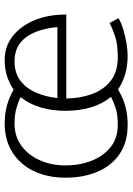

<svg xmlns="http://www.w3.org/2000/svg" viewBox="104 -642 551 798"><g transform="rotate(-90 379.0 -242.5)"><path d="M718 -242H369Q370 -184 387.5 -135.5Q405 -87 442.5 -57.5Q480 -28 540 -28Q593 -28 625.5 -38.5Q658 -49 683 -62L703 -25Q683 -13 654 -4.5Q625 4 596.5 8.5Q568 13 548 13Q504 13 469 2.5Q434 -8 407 -27Q387 -15 365 -6Q343 3 317 8Q291 13 259 13Q188 13 139 -20Q90 -53 65 -111.5Q40 -170 40 -245Q40 -318 66.5 -375Q93 -432 144 -465Q195 -498 266 -498Q294 -498 318.5 -493.5Q343 -489 365 -480.5Q387 -472 406 -461Q430 -478 461 -488Q492 -498 530 -498Q586 -498 628.5 -464.5Q671 -431 694.5 -374Q718 -317 718 -245ZM371 -279H666Q662 -327 646.5 -367.5Q631 -408 601 -432.5Q571 -457 523 -457Q475 -457 443 -432.5Q411 -408 393.5 -367.5Q376 -327 371 -279ZM91 -246Q91 -187 110.5 -137Q130 -87 167.5 -57.5Q205 -28 259 -28Q303 -28 328.5 -36.5Q354 -45 376 -56Q347 -91 332.5 -139Q318 -187 318 -245Q318 -302 332.5 -350Q347 -398 375 -432Q354 -442 328 -449.5Q302 -457 264 -457Q211 -457 172 -428Q133 -399 112 -351Q91 -303 91 -246Z"/></g></svg>

Font: Catamaran Thin Thin
Style: Regular
Weight: 250
Version: Version 2.000